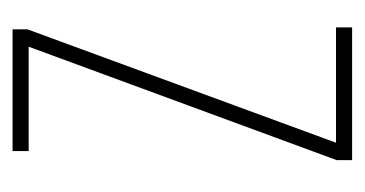

<svg xmlns="http://www.w3.org/2000/svg" viewBox="-154 -412 567 298"><g transform="rotate(-90 129.0 -263.5)"><path d="M235 0V-25H56L232 -504V-527H43V-502H205L29 -24V0Z"/></g></svg>

Font: Noto Sans Khmer UI ExtraCondensed Thin
Style: Regular
Weight: 100
Width: 2
Designer: Danh Hong and the Monotype Design Team
Foundry: Monotype Imaging Inc.
Version: Version 2.002